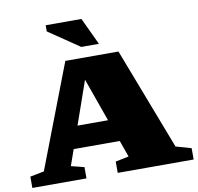

<svg xmlns="http://www.w3.org/2000/svg" viewBox="-97 -1036 1174 1137"><g transform="rotate(-10 490.0 -467.5)"><path d="M883.5 -94.5 976 -68V0H519.5V-68L599.5 -84.5L564 -184H287L253 -87.5L331.5 -68V0H6V-68L90 -84.5L329 -707H648.5ZM333.5 -317H517L424.5 -577ZM542.5 -772H436.5L251 -898V-935H466Z"/></g></svg>

Font: Newsreader Caption ExtraBold
Style: Regular
Weight: 800
Designer: Hugues Gentile
Foundry: Production Type
Version: Version 1.001